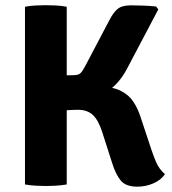

<svg xmlns="http://www.w3.org/2000/svg" viewBox="-20 -709 660 738"><path d="M76 -683Q95 -687 118.2 -688Q141.5 -689 156 -689Q172 -689 194.2 -688Q216.5 -687 236.5 -683V0Q216.5 3.5 194.2 4.8Q172 6 156 6Q141.5 6 118.2 4.8Q95 3.5 76 0ZM614 -39.5Q598.5 -16.5 569.2 -4Q540 8.5 508 8.5Q464.5 8.5 445 -14Q425.5 -36.5 411 -82.5L373.5 -199.5Q358.5 -247 337 -267Q315.5 -287 280 -287Q257.5 -287 225.2 -284.5Q193 -282 155 -278.5V-376.5H354Q410.5 -376.5 443 -360.5Q475.5 -344.5 493 -317.5Q510.5 -290.5 521 -257L562 -133.5Q572 -104.5 579.2 -87.8Q586.5 -71 594.5 -60.5Q602.5 -50 614 -39.5ZM401.5 -633.5Q416 -661.5 432.5 -675Q449 -688.5 484 -688.5Q503.5 -688.5 530 -687.5Q556.5 -686.5 580 -684L588.5 -673L467.5 -443.5Q439 -389.5 394.8 -358.8Q350.5 -328 276.5 -328H155V-418Q181.5 -418.5 208.5 -419Q235.5 -419.5 261.5 -420Q280.5 -420 288.5 -427Q296.5 -434 307 -454Z"/></svg>

Font: Signika
Style: Bold
Weight: 700
Designer: Anna Giedry
Foundry: Anna Giedry
Version: Version 2.001